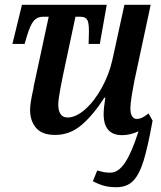

<svg xmlns="http://www.w3.org/2000/svg" viewBox="-20 -556 676 804"><path d="M369 203 387 158Q405 163 415.5 165Q426 167 442 167Q476 167 504 124.5Q532 82 560 -6Q524 10 492 10Q414 10 414 -78Q414 -102 421 -147H417Q371 -75 322 -33Q273 9 211 9Q156 9 131 -20.5Q106 -50 106 -96Q106 -125 120 -185Q121 -197 125 -212L184 -486H161Q136 -486 121.5 -469Q107 -452 93 -406L83 -372H32L72 -536H427L398 -372H351L352 -405Q354 -453 347 -469.5Q340 -486 316 -486H296L243 -237Q241 -228 232.5 -183.5Q224 -139 224 -116Q224 -93 233.5 -78.5Q243 -64 263 -64Q298 -64 336.5 -98Q375 -132 406 -188Q437 -244 451 -307L501 -536H611L542 -214Q537 -189 531.5 -155Q526 -121 526 -102Q526 -81 533 -69.5Q540 -58 552 -58Q564 -58 575.5 -63.5Q587 -69 602 -81L619 -51Q599 60 581 118Q563 176 537 202Q511 228 467 228Q438 228 416 222Q394 216 369 203Z"/></svg>

Font: Noto Serif CondSemiBold
Style: Italic
Weight: 600
Width: 3
Italic angle: -12°
Designer: Monotype Design Team
Foundry: Monotype Imaging Inc.
Version: Version 1.001